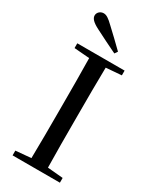

<svg xmlns="http://www.w3.org/2000/svg" viewBox="-238 -1020 888 1086"><g transform="rotate(30 205.5 -477.0)"><path d="M274 -806C236 -843 198 -880 162 -913C130 -944 114 -954 96 -954C74 -954 57 -937 57 -918C57 -899 72 -881 116 -859C164 -835 212 -810 261 -787ZM51 -701 151 -693C153 -593 153 -493 153 -392V-339C153 -239 153 -138 151 -40L51 -31V0H360V-31L259 -40C257 -140 257 -239 257 -340V-392C257 -493 257 -593 259 -693L360 -701V-732H51Z"/></g></svg>

Font: Noto Serif CJK SC Medium
Style: Regular
Weight: 500
Designer: Ryoko NISHIZUKA 西塚涼子 (kana & ideographs); Frank Grießhammer (Latin, Greek & Cyrillic); Wenlong ZHANG 张文龙 (bopomofo); San
Foundry: Adobe
Version: Version 2.001;hotconv 1.1.0;makeotfexe 2.6.0